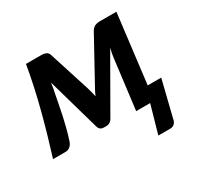

<svg xmlns="http://www.w3.org/2000/svg" viewBox="-156 -685 1055 1028"><g transform="rotate(-30 371.5 -171.0)"><path d="M711.5 -88.5 656 136.5Q653.5 153 642.8 162.8Q632 172.5 617.5 172.5H543L592 0H505.5L544 -308Q545.5 -320.5 548.2 -335Q551 -349.5 555 -364L364.5 -32Q358 -22 349 -16.2Q340 -10.5 328.5 -10.5H311Q288.5 -10.5 280.5 -32L187 -360.5Q184.5 -344 181.8 -326.2Q179 -308.5 175.5 -294.5Q169 -263 163.5 -233Q158 -203 151.2 -172Q144.5 -141 136 -108Q127.5 -75 115 -37Q109 -19.5 97 -9.8Q85 0 66.5 0H-8.5Q9.5 -58 27.8 -120.2Q46 -182.5 63 -247.5Q80 -312.5 94.8 -379.5Q109.5 -446.5 121 -514H219.5Q232 -514 244.2 -508.8Q256.5 -503.5 261.5 -487.5L342 -235.5Q352 -202.5 357 -177.5Q365.5 -198.5 377 -218.5L525 -487.5Q535.5 -503.5 548.5 -508.8Q561.5 -514 573.5 -514H680L628 -88.5Z"/></g></svg>

Font: Lato 2
Style: Bold Italic
Weight: 700
Italic angle: -7°
Designer: Lukasz Dziedzic with Adam Twardoch and Botio Nikoltchev
Foundry: tyPoland Lukasz Dziedzic
Version: Version 2.015; 2015-08-06; http://www.latofonts.com/